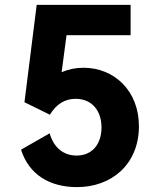

<svg xmlns="http://www.w3.org/2000/svg" viewBox="-20 -753 641 785"><path d="M321 -476C290 -476 261 -470 232 -458L252 -609H514V-733H130L80 -335L184 -284C210 -327 245 -349 289 -349C357 -349 395 -299 395 -232C395 -165 358 -117 293 -117C241 -117 200 -148 183 -208L66 -141C99 -38 184 12 295 12C436 12 548 -81 548 -237C548 -381 448 -476 321 -476Z"/></svg>

Font: Matrixport Bold
Style: Regular
Weight: 600
Designer: Ninad Kale (Devanagari), Jonny Pinhorn (Latin)
Foundry: Indian Type Foundry
Version: Version 2.000;PS 1.0;hotconv 1.0.79;makeotf.lib2.5.61930; tt